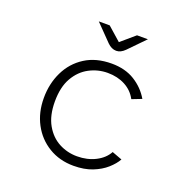

<svg xmlns="http://www.w3.org/2000/svg" viewBox="-124 -786 879 911"><g transform="rotate(20 316.0 -330.5)"><path d="M343 12Q272 12 217 -21.5Q162 -55 131.5 -112.5Q101 -170 101 -243Q101 -315 130 -375Q159 -435 214.5 -470.5Q270 -506 349 -506Q417 -506 465.5 -476Q514 -446 542 -398L493 -379Q473 -417 434.5 -437.5Q396 -458 346 -458Q297 -458 253.5 -435Q210 -412 183 -365Q156 -318 156 -245Q156 -174 182.5 -127.5Q209 -81 251.5 -58.5Q294 -36 343 -36Q395 -36 436 -57Q477 -78 496 -113L547 -94Q533 -69 505.5 -44.5Q478 -20 437.5 -4Q397 12 343 12ZM347 -570Q323 -570 302 -591L222 -673H277L345 -613L415 -673H470L390 -591Q369 -570 347 -570Z"/></g></svg>

Font: Atkinson Hyperlegible Mono ExtraLight
Style: Regular
Weight: 200
Monospace: yes
Designer: Elliott Scott, Megan Eiswerth, Linus Boman, Theodore Petrosky, Letters from Sweden
Foundry: Applied Design Works, Letters from Sweden
Version: Version 2.001